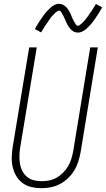

<svg xmlns="http://www.w3.org/2000/svg" viewBox="-20 -985 559 1013"><path d="M199 8Q172 8 146 2Q120 -4 99.5 -19Q79 -34 66 -56Q53 -78 47 -103.5Q41 -129 42 -156Q43 -183 47 -210L134 -735H174L86 -204Q83 -183 82.5 -162Q82 -141 85.5 -120.5Q89 -100 98 -82.5Q107 -65 122.5 -52Q138 -39 158.5 -34Q179 -29 200 -29Q220 -29 240 -33Q260 -37 278.5 -47.5Q297 -58 312.5 -73.5Q328 -89 339 -107.5Q350 -126 356 -146Q362 -166 366 -186L456 -735H496L405 -180Q400 -155 392.5 -131Q385 -107 371.5 -85Q358 -63 338.5 -44.5Q319 -26 296 -14Q273 -2 248 3Q223 8 199 8ZM391 -813Q385 -813 379 -814.5Q373 -816 368 -819Q363 -822 358.5 -825.5Q354 -829 350.5 -833.5Q347 -838 343.5 -842.5Q340 -847 337.5 -852Q335 -857 332.5 -862Q330 -867 327.5 -872.5Q325 -878 322.5 -883.5Q320 -889 317.5 -894.5Q315 -900 312.5 -905Q310 -910 307 -914.5Q304 -919 301 -924Q298 -929 292 -929Q288 -929 284 -926.5Q280 -924 276.5 -921.5Q273 -919 269.5 -915.5Q266 -912 262 -907.5Q258 -903 256.5 -901.5Q255 -900 252.5 -897.5Q250 -895 248 -892Q246 -889 243.5 -885.5Q241 -882 238.5 -878.5Q236 -875 233.5 -871Q231 -867 228 -863Q225 -859 222 -854.5Q219 -850 216 -845.5Q213 -841 210 -836Q207 -831 204 -825.5Q201 -820 197 -814L164 -832Q170 -843 176 -853Q182 -863 188 -872Q194 -881 199.5 -889Q205 -897 210 -904Q215 -911 220 -917Q225 -923 230 -928Q235 -933 242.5 -940.5Q250 -948 257.5 -953Q265 -958 274 -961.5Q283 -965 292 -965Q298 -965 303.5 -963.5Q309 -962 314 -959Q319 -956 323.5 -952.5Q328 -949 332 -944.5Q336 -940 339 -935.5Q342 -931 345 -926Q348 -921 350.5 -916Q353 -911 355 -905.5Q357 -900 359.5 -894.5Q362 -889 364.5 -883.5Q367 -878 370 -873Q373 -868 375.5 -863.5Q378 -859 381.5 -854Q385 -849 391 -849Q395 -849 398.5 -851.5Q402 -854 405.5 -856.5Q409 -859 412.5 -862.5Q416 -866 420.5 -870.5Q425 -875 426 -876.5Q427 -878 429.5 -880.5Q432 -883 434 -886Q436 -889 438.5 -892.5Q441 -896 444 -899.5Q447 -903 449.5 -907Q452 -911 454.5 -915Q457 -919 460.5 -923.5Q464 -928 466.5 -932.5Q469 -937 472.5 -942Q476 -947 479 -952.5Q482 -958 486 -964L519 -946Q513 -935 507 -925Q501 -915 495 -906Q489 -897 483.5 -889Q478 -881 473 -874Q468 -867 463 -861Q458 -855 453 -850Q448 -845 440.5 -837.5Q433 -830 425.5 -825Q418 -820 409 -816.5Q400 -813 391 -813Z"/></svg>

Font: Iosevka Extralight
Style: Italic
Weight: 200
Italic angle: -9°
Monospace: yes
Designer: Belleve Invis
Foundry: Belleve Invis
Version: Version 32.5.0; ttfautohint (v1.8.4)